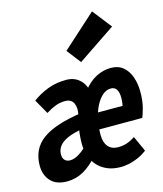

<svg xmlns="http://www.w3.org/2000/svg" viewBox="-141 -912 863 1015"><g transform="rotate(-15 290.5 -405.0)"><path d="M101 12Q41.1 12 11 -21.3Q-19.1 -54.7 -19.1 -104.9Q-19.1 -196.9 48.9 -246.9Q116.8 -296.8 263.4 -318.1L254.1 -236.4Q200.6 -228 167.4 -213.3Q134.2 -198.6 119.5 -178.7Q104.8 -158.8 104.8 -133.6Q104.8 -113.5 115.6 -102.5Q126.3 -91.6 144.4 -91.6Q167 -91.6 193 -107.6Q219.1 -123.6 237.8 -145L272.6 -81.1Q233.1 -35.6 191.2 -11.8Q149.3 12 101 12ZM313 -209.6 314.4 -298.2H504.5L483 -280.5Q486.5 -296.9 488.5 -312.2Q490.5 -327.4 490.5 -341.6Q490.5 -370.4 480.8 -386.7Q471.1 -403.1 448.4 -403.1Q425.5 -403.1 404.8 -385.8Q384.1 -368.5 367.8 -337.5Q351.6 -306.5 342.7 -266.4Q333.8 -226.3 333.8 -179.8Q333.8 -138.4 353 -115.7Q372.2 -93 407.2 -93Q432.1 -93 454.3 -100Q476.5 -107 501 -123.5L539.4 -38.9Q509.8 -15.3 469.5 -1.6Q429.2 12 394.6 12Q353.1 12 321.4 -1.4Q289.6 -14.8 268.4 -38.3Q247.1 -61.8 236.5 -93Q225.8 -124.2 225.8 -158.9Q225.8 -192.6 229.1 -218.6Q232.4 -244.5 237.3 -266.6Q242.1 -288.8 247.5 -311.2Q256.5 -349.7 244.4 -375.6Q232.4 -401.4 197.6 -401.4Q170.3 -401.4 144.6 -391.5Q118.9 -381.6 92.7 -364.6L47.4 -444.3Q83.6 -471.8 130.2 -490Q176.8 -508.1 232.2 -508.1Q277.1 -508.1 305.9 -481.7Q334.7 -455.3 340.5 -413.5L321.6 -421.3Q354.3 -465.9 394.5 -487Q434.7 -508.1 476.3 -508.1Q518.5 -508.1 544.6 -485.7Q570.7 -463.2 583.4 -426.6Q596.1 -389.9 596.1 -347.4Q596.1 -296.7 586.8 -261.6Q577.5 -226.6 570.1 -209.6ZM334.2 -578.4 274.6 -655.7 459.1 -822.4 540.9 -717.6Z"/></g></svg>

Font: SourceCodeVF
Style: Italic
Weight: 200
Italic angle: -11°
Monospace: yes
Designer: Paul D. Hunt, Teo Tuominen
Foundry: Adobe
Version: Version 1.026;hotconv 1.1.0;makeotfexe 2.6.0